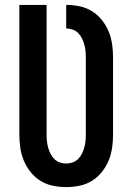

<svg xmlns="http://www.w3.org/2000/svg" viewBox="-20 -755 540 783"><path d="M250 8Q223 8 196 2.5Q169 -3 146 -17Q123 -31 105.5 -52.5Q88 -74 77.5 -99Q67 -124 63 -151Q59 -178 59 -205V-735H170V-205Q170 -192 171.5 -178.5Q173 -165 176.5 -152.5Q180 -140 186 -128Q192 -116 201.5 -106.5Q211 -97 224 -92.5Q237 -88 250 -88Q263 -88 276 -92.5Q289 -97 298.5 -106.5Q308 -116 314 -128Q320 -140 323.5 -152.5Q327 -165 328.5 -178.5Q330 -192 330 -205V-522Q330 -535 328.5 -548.5Q327 -562 323.5 -574.5Q320 -587 314 -599Q308 -611 298.5 -620.5Q289 -630 276 -634.5Q263 -639 250 -639V-735Q277 -735 304 -729.5Q331 -724 354 -710Q377 -696 394.5 -674.5Q412 -653 422.5 -628Q433 -603 437 -576Q441 -549 441 -522V-205Q441 -178 437 -151Q433 -124 422.5 -99Q412 -74 394.5 -52.5Q377 -31 354 -17Q331 -3 304 2.5Q277 8 250 8Z"/></svg>

Font: Iosevka SS08 Regular
Style: Bold
Weight: 700
Monospace: yes
Designer: Belleve Invis
Foundry: Belleve Invis
Version: Version 16.3.4; ttfautohint (v1.8.4)